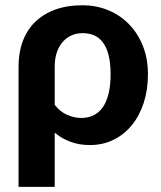

<svg xmlns="http://www.w3.org/2000/svg" viewBox="-20 -544 612 730"><path d="M50.5 -290.5Q50.5 -343.5 66.2 -386.5Q82 -429.5 113 -460Q144 -490.5 189.2 -507.2Q234.5 -524 294 -524Q344.5 -524 389.5 -506Q434.5 -488 468.5 -454Q502.5 -420 522.5 -371.2Q542.5 -322.5 542.5 -261.5Q542.5 -203.5 526.8 -154.2Q511 -105 482 -69Q453 -33 412.2 -12.8Q371.5 7.5 321.5 7.5Q281.5 7.5 248.2 -4.8Q215 -17 188 -39.5V166.5H50.5ZM188 -145.5Q209 -118.5 236 -107Q263 -95.5 289 -95.5Q314 -95.5 334.5 -105Q355 -114.5 369.8 -134.8Q384.5 -155 392.5 -186.5Q400.5 -218 400.5 -261.5Q400.5 -304.5 392.8 -334.5Q385 -364.5 371 -383Q357 -401.5 337.5 -409.8Q318 -418 294 -418Q272 -418 252.8 -409.8Q233.5 -401.5 219.2 -385.5Q205 -369.5 196.5 -345.8Q188 -322 188 -290.5Z"/></svg>

Font: Lato Heavy
Style: Regular
Weight: 800
Designer: Lukasz Dziedzic
Foundry: tyPoland Lukasz Dziedzic
Version: Version 2.007; 2014-02-27